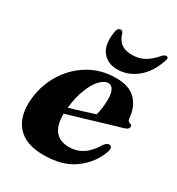

<svg xmlns="http://www.w3.org/2000/svg" viewBox="-166 -779 824 895"><g transform="rotate(30 246.0 -332.0)"><path d="M456.5 -155.5Q431.5 -83 368 -35.8Q304.5 11.5 202 11.5Q104 11.5 58.5 -41.8Q13 -95 23 -190.5Q31.5 -268 71.5 -331.2Q111.5 -394.5 175 -431.8Q238.5 -469 316.5 -469Q391 -469 425.5 -431Q460 -393 463 -340Q464 -321 478 -318Q489 -316 489 -306.5Q489 -300 483.8 -294.2Q478.5 -288.5 464.5 -284.5Q448.5 -280 416.5 -270.5Q384.5 -261 344.2 -249Q304 -237 263 -224.8Q222 -212.5 187.5 -202.5Q186 -80 286.5 -80Q368.5 -80 419 -168Q433 -185.5 445 -184.5Q452.5 -184 456.5 -177Q460.5 -170 456.5 -155.5ZM298 -430.5Q275.5 -430.5 253 -406.2Q230.5 -382 213.5 -338.2Q196.5 -294.5 190 -236Q223.5 -246 259.8 -257.2Q296 -268.5 322.5 -277Q327 -293.5 330 -315.8Q333 -338 333.5 -365.5Q333.5 -395 324.2 -412.8Q315 -430.5 298 -430.5ZM325 -599Q363 -599 392 -615.2Q421 -631.5 448 -664Q458.5 -675 467.5 -675Q483.5 -675 475.5 -654.5Q451 -581 403.5 -543.5Q356 -506 301 -506Q246.5 -506 218.2 -543.5Q190 -581 203 -654.5Q207 -675 223.5 -675Q233 -675 236.5 -664Q247 -629 268.8 -614Q290.5 -599 325 -599Z"/></g></svg>

Font: Fraunces 72pt S000
Style: Bold Italic
Weight: 700
Italic angle: -16°
Version: Version 1.000; ttfautohint (v1.8.3)